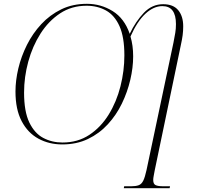

<svg xmlns="http://www.w3.org/2000/svg" viewBox="-20 -745 1039 1005"><path d="M306 11Q237 11 181.5 -19Q126 -49 93.5 -110.5Q61 -172 61 -266Q61 -324 76 -387Q91 -450 121 -510Q151 -570 196 -618.5Q241 -667 300.5 -696Q360 -725 435 -725Q508 -725 569.5 -687Q631 -649 659 -568Q690 -633 733 -678Q776 -723 834 -723Q887 -723 913 -691.5Q939 -660 939 -607Q939 -583 936 -560.5Q933 -538 927 -511L790 146Q787 163 784.5 175.5Q782 188 782 197Q782 218 794.5 224Q807 230 834 230H870L868 240H628L630 230H667Q691 230 706 224.5Q721 219 730 200.5Q739 182 747 145L888 -522Q894 -553 897.5 -573.5Q901 -594 901 -619Q901 -713 830 -713Q784 -713 741 -673Q698 -633 663 -554Q677 -507 677 -450Q677 -391 662 -327Q647 -263 618 -203Q589 -143 544.5 -94.5Q500 -46 440.5 -17.5Q381 11 306 11ZM307 1Q387 1 447.5 -39Q508 -79 549 -145.5Q590 -212 610.5 -293Q631 -374 631 -455Q631 -551 605.5 -608Q580 -665 535 -690Q490 -715 433 -715Q355 -715 294.5 -675Q234 -635 192 -569Q150 -503 128 -422.5Q106 -342 106 -260Q106 -161 133.5 -104Q161 -47 206.5 -23Q252 1 307 1Z"/></svg>

Font: Noto Serif Display ExtraLight
Style: Italic
Weight: 200
Italic angle: -12°
Designer: Monotype Design Team
Foundry: Monotype Imaging Inc.
Version: Version 2.009